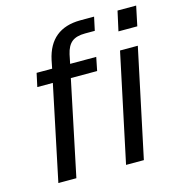

<svg xmlns="http://www.w3.org/2000/svg" viewBox="-103 -783 824 875"><g transform="rotate(-15 308.5 -345.0)"><path d="M266.6 -553.7 257.8 -510.7H380.9L368.2 -447.3H244.1L150.4 0H65.4L159.2 -447.3H85.9L99.6 -510.7H172.9L180.7 -549.8Q210.9 -689.5 353.5 -690.4H418.9L405.3 -627H359.4Q318.4 -627 296.9 -609.9Q275.4 -592.8 266.6 -553.7ZM493.2 -510.7H577.1L468.8 0H384.8ZM529.3 -689.5H617.2L597.7 -596.7H508.8Z"/></g></svg>

Font: Dinish Expanded
Style: Italic
Weight: 400
Width: 7
Italic angle: -12°
Designer: Charles Nix
Foundry: Playbeing
Version: Version 2.005; ttfautohint (v1.8.3)